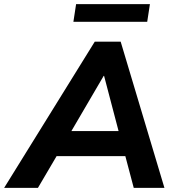

<svg xmlns="http://www.w3.org/2000/svg" viewBox="-69 -906 842 926"><path d="M-49 0 388 -705H513L724 0H576L527 -185L572 -153H166L221 -182L114 0ZM431 -540 259 -246 237 -274H541L511 -243L433 -540ZM285 -801 298 -886H654L641 -801Z"/></svg>

Font: Nunito Sans 12pt ExtraLight 12pt ExtraBold
Style: Italic
Weight: 800
Italic angle: -9°
Version: Version 3.101;gftools[0.9.27]